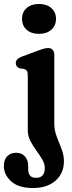

<svg xmlns="http://www.w3.org/2000/svg" viewBox="-58 -708 364 967"><path d="M138 -537.5Q99.5 -537.5 76.2 -558.2Q53 -579 53 -613Q53 -647 76.2 -667.5Q99.5 -688 138 -688Q177 -688 200.5 -667.5Q224 -647 224 -613Q224 -579 200.5 -558.2Q177 -537.5 138 -537.5ZM215.5 -85Q215.5 -51.5 227.8 -20Q240 11.5 252 42.2Q264 73 264 104Q264 164.5 221.8 201.8Q179.5 239 108 239Q35.5 239 -1.5 205.5Q-38.5 172 -38.5 128.5Q-38.5 95.5 -21.5 78.5Q-4.5 61.5 23.5 61.5Q51.5 61.5 67.8 80Q84 98.5 84 129V145Q84 188 124 187.5Q167.5 187.5 167.5 138.5Q167.5 116.5 154.5 94.5Q141.5 72.5 124.8 49.8Q108 27 95 2Q82 -23 82 -51.5V-326.5Q82 -344 77.2 -351Q72.5 -358 63 -361L41.5 -363.5Q21.5 -372 21.5 -390Q21.5 -411.5 51 -422.5L130.5 -452Q149.5 -459 161.5 -462.5Q173.5 -466 185 -466Q199.5 -466 207.5 -456.8Q215.5 -447.5 215.5 -432.5Z"/></svg>

Font: Fraunces 72pt S100 SemiBold
Style: Regular
Weight: 600
Version: Version 1.000; ttfautohint (v1.8.3)